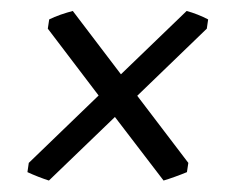

<svg xmlns="http://www.w3.org/2000/svg" viewBox="-20 -446 416 345"><path d="M31.7 -153.3 157.2 -274.4 65.9 -394.5 68.4 -411.1Q77.1 -415.5 89.1 -419.7Q101.1 -423.8 110.8 -426.3L197.3 -312.5L315.4 -426.3Q324.7 -423.8 335.2 -419.7Q345.7 -415.5 354 -411.1L351.6 -394.5L226.6 -273.9L318.4 -153.3L315.9 -136.7Q306.6 -132.8 294.4 -128.4Q282.2 -124 273.9 -121.6L186.5 -235.8L67.9 -121.6Q60.1 -124 48.8 -128.4Q37.6 -132.8 29.3 -136.7Z"/></svg>

Font: Gentium Basic
Style: Italic
Weight: 400
Italic angle: -8°
Designer: J. Victor Gaultney and Annie Olsen
Foundry: SIL International
Version: Version 1.102; 2013; Maintenance release